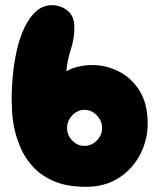

<svg xmlns="http://www.w3.org/2000/svg" viewBox="-20 -721 615 741"><path d="M312 0Q240 0 191 -20.5Q142 -41 110.5 -74Q79 -107 61.5 -146Q44 -185 36 -223Q28 -261 26.5 -292Q25 -323 25 -338Q25 -384 30 -434Q35 -484 46 -531.5Q57 -579 75.5 -617Q94 -655 120 -678Q146 -701 182 -701Q214 -701 240.5 -680Q267 -659 267 -615Q267 -572 253.5 -530.5Q240 -489 236 -446Q259 -459 285 -464.5Q311 -470 336 -470Q389 -470 438 -445.5Q487 -421 518.5 -371Q550 -321 550 -243Q550 -182 521.5 -126Q493 -70 439.5 -35Q386 0 312 0ZM306 -158Q333 -158 353.5 -178.5Q374 -199 374 -227Q374 -255 353.5 -276Q333 -297 306 -297Q279 -297 259 -276Q239 -255 239 -227Q239 -199 259 -178.5Q279 -158 306 -158Z"/></svg>

Font: Cherry Bomb One
Style: Regular
Weight: 400
Designer: satsuyako
Foundry: satsuyako
Version: Version 4.100; ttfautohint (v1.8.3)